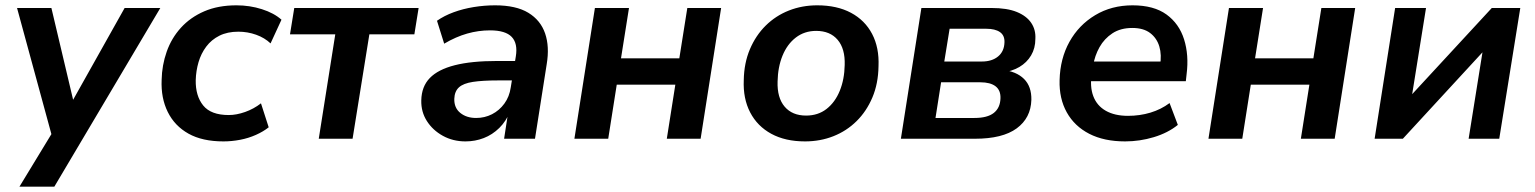

<svg xmlns="http://www.w3.org/2000/svg" viewBox="-20 -521 5764 721"><path d="M53 180 188 -42 181 12 44 -491H173L262 -115H237L448 -491H582L184 180Z M819 10Q740 10 688 -19Q636 -48 610 -100.5Q584 -153 587 -221Q588 -276 606 -327Q624 -378 659.5 -417Q695 -456 747 -478.5Q799 -501 868 -501Q918 -501 963.5 -486.5Q1009 -472 1037 -447L996 -358Q974 -379 942 -390.5Q910 -402 875 -402Q834 -402 804 -387Q774 -372 754.5 -346Q735 -320 725.5 -287.5Q716 -255 715 -220Q714 -161 743 -125Q772 -89 839 -89Q868 -89 900.5 -100.5Q933 -112 960 -133L989 -43Q969 -27 941 -14.5Q913 -2 881.5 4Q850 10 819 10Z M1177 0 1239 -392H1069L1085 -491H1552L1536 -392H1367L1304 0Z M1728 10Q1681 10 1643 -11Q1605 -32 1583 -66.5Q1561 -101 1562 -144Q1563 -196 1594 -228Q1625 -260 1687.5 -276Q1750 -292 1847 -292H1926L1915 -219H1851Q1792 -219 1756 -213.5Q1720 -208 1703.5 -193Q1687 -178 1686 -150Q1685 -116 1708.5 -97Q1732 -78 1768 -78Q1800 -78 1827.5 -92Q1855 -106 1874 -132Q1893 -158 1898 -193L1917 -309Q1925 -358 1901.5 -382.5Q1878 -407 1820 -407Q1777 -407 1734.5 -395Q1692 -383 1648 -357L1621 -443Q1648 -462 1683.5 -475Q1719 -488 1759 -494.5Q1799 -501 1839 -501Q1918 -501 1964 -473Q2010 -445 2027 -395.5Q2044 -346 2033 -280L1989 0H1873L1889 -104H1896Q1881 -66 1855 -40.5Q1829 -15 1796.5 -2.5Q1764 10 1728 10Z M2137 0 2214 -491H2342L2312 -302H2531L2561 -491H2688L2611 0H2484L2516 -203H2296L2264 0Z M3003 10Q2929 10 2876.5 -18.5Q2824 -47 2797 -99Q2770 -151 2773 -220Q2774 -284 2796 -336Q2818 -388 2855.5 -425Q2893 -462 2942.5 -481.5Q2992 -501 3049 -501Q3123 -501 3175.5 -473Q3228 -445 3255 -393.5Q3282 -342 3279 -272Q3278 -207 3256 -155Q3234 -103 3196.5 -66Q3159 -29 3109.5 -9.5Q3060 10 3003 10ZM3007 -87Q3052 -87 3084 -112Q3116 -137 3133.5 -180Q3151 -223 3152 -277Q3154 -338 3125.5 -371.5Q3097 -405 3045 -405Q3001 -405 2968.5 -380Q2936 -355 2918.5 -312Q2901 -269 2900 -215Q2898 -154 2926.5 -120.5Q2955 -87 3007 -87Z M3363 0 3440 -491H3703Q3762 -491 3798.5 -476Q3835 -461 3852.5 -435Q3870 -409 3868 -375Q3868 -340 3852 -313Q3836 -286 3808 -269.5Q3780 -253 3741 -248L3743 -259Q3797 -253 3825.5 -224.5Q3854 -196 3853 -146Q3851 -78 3798 -39Q3745 0 3641 0ZM3493 -78H3639Q3688 -78 3712 -97Q3736 -116 3737 -152Q3738 -182 3718.5 -197Q3699 -212 3661 -212H3514ZM3526 -290H3667Q3705 -290 3728 -309Q3751 -328 3752 -362Q3753 -388 3735 -400.5Q3717 -413 3684 -413H3546Z M4205 10Q4126 10 4070.5 -18.5Q4015 -47 3986 -99Q3957 -151 3959 -220Q3961 -301 3996 -364Q4031 -427 4092.5 -464Q4154 -501 4233 -501Q4313 -501 4360.5 -466.5Q4408 -432 4426.5 -373Q4445 -314 4436 -243L4433 -216H4059L4069 -290H4354L4336 -274Q4343 -315 4333.5 -346.5Q4324 -378 4299 -397Q4274 -416 4232 -416Q4188 -416 4157.5 -396Q4127 -376 4109 -344Q4091 -312 4085 -275L4080 -246Q4072 -196 4085.5 -160Q4099 -124 4132.5 -105Q4166 -86 4216 -86Q4260 -86 4300 -98Q4340 -110 4372 -134L4403 -52Q4366 -22 4313 -6Q4260 10 4205 10Z M4518 0 4595 -491H4723L4693 -302H4912L4942 -491H5069L4992 0H4865L4897 -203H4677L4645 0Z M5142 0 5219 -491H5335L5278 -136H5254L5582 -491H5689L5610 0H5495L5552 -356H5576L5248 0Z"/></svg>

Font: Nunito Sans 11pt
Style: Bold Italic
Weight: 700
Italic angle: -9°
Version: Version 3.101;gftools[0.9.27]